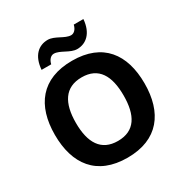

<svg xmlns="http://www.w3.org/2000/svg" viewBox="-208 -1155 1211 1262"><g transform="rotate(-30 398.0 -523.5)"><path d="M196 -839H269C277 -874 298 -891 318 -891C365 -891 415 -840 468 -840C536 -840 593 -888 601 -991H528C520 -956 499 -939 479 -939C432 -939 382 -990 329 -990C260 -990 204 -943 196 -839ZM738 -424C738 -646 631 -791 399 -791C165 -791 58 -646 58 -425C58 -203 165 -56 398 -56C631 -56 738 -203 738 -424ZM217 -424C217 -574 271 -665 399 -665C527 -665 579 -574 579 -424C579 -274 527 -183 398 -183C271 -183 217 -274 217 -424Z"/></g></svg>

Font: Noto Sans Malayalam UI
Style: Bold
Weight: 700
Designer: Jelle Bosma - Monotype Design Team
Foundry: Monotype Imaging Inc.
Version: Version 2.104